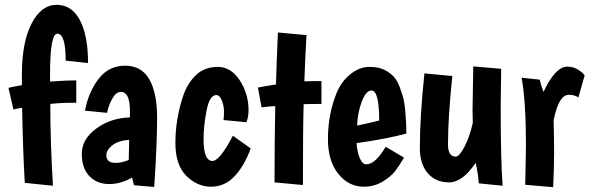

<svg xmlns="http://www.w3.org/2000/svg" viewBox="-20 -755 2450 798"><path d="M71 -445Q71 -580 111.5 -657.5Q152 -735 215.5 -735Q279 -735 312.5 -670.5Q346 -606 346 -493L253 -503Q253 -615 218 -615Q188 -615 188 -445V-416Q255 -421 297 -421V-328Q228 -328 189 -323Q189 -170 200 17L83 5Q75 -133 72 -307Q46 -303 36 -300L15 -390Q25 -393 71 -401Z M621 22 537 15 529 -17Q482 10 433 10Q384 10 352 -22.5Q320 -55 320 -116Q320 -177 380.5 -221Q441 -265 520 -267V-294Q520 -373 482 -373Q463 -373 447.5 -346.5Q432 -320 425 -286L333 -295Q348 -373 390 -427.5Q432 -482 500 -482Q568 -482 600.5 -425.5Q633 -369 633 -265Q633 -161 621 22ZM422 -110Q422 -78 460 -78Q486 -78 515 -90L517 -174Q470 -170 446 -150.5Q422 -131 422 -110Z M909 -256Q911 -270 911 -292Q911 -314 902 -337Q893 -360 879 -360Q851 -360 838.5 -295.5Q826 -231 826 -177Q826 -86 863 -86Q893 -86 948 -191L1022 -138Q995 -65 954.5 -22Q914 21 857 21Q800 21 754.5 -24Q709 -69 709 -161Q709 -259 741 -356Q759 -409 794.5 -443Q830 -477 885 -477Q940 -477 976.5 -421Q1013 -365 1013 -297Q1013 -268 1004 -247Z M1316 -418V-323Q1268 -323 1242 -322Q1239 -222 1239 14L1121 3Q1121 -172 1124 -314Q1109 -314 1067 -309L1052 -391Q1076 -396 1127 -404Q1129 -478 1135 -620L1254 -609Q1248 -510 1245 -417Q1270 -418 1316 -418Z M1502 -72Q1540 -72 1583 -145L1659 -100Q1640 -67 1622.5 -44Q1605 -21 1570 0Q1535 21 1492 21Q1429 21 1386 -32.5Q1343 -86 1343 -177Q1343 -281 1380 -371Q1400 -418 1437.5 -447.5Q1475 -477 1514.5 -477Q1554 -477 1578 -464.5Q1602 -452 1616.5 -436.5Q1631 -421 1642 -391Q1653 -361 1657.5 -342Q1662 -323 1665 -287Q1669 -239 1669 -200Q1589 -178 1462 -160Q1465 -120 1476 -96Q1487 -72 1502 -72ZM1524 -379Q1502 -379 1484.5 -335Q1467 -291 1464 -233Q1517 -244 1556 -254Q1556 -379 1524 -379Z M2063 -469 2061 -311Q2061 -88 2069 17L1970 7Q1967 -35 1957 -78Q1902 3 1846.5 3Q1791 3 1758 -35Q1725 -73 1725 -140Q1725 -270 1744 -450L1860 -439Q1842 -268 1842 -155Q1842 -104 1874 -104Q1889 -104 1910.5 -145Q1932 -186 1945 -244Q1944 -266 1944 -296Q1944 -326 1947 -479Z M2344 -361Q2302 -361 2281 -255Q2283 -185 2283 -121Q2283 -57 2279 23L2163 13Q2166 -134 2166 -149Q2166 -334 2148 -432L2223 -424Q2230 -395 2239 -373Q2288 -478 2338 -478Q2379 -478 2410 -442L2384 -350Q2368 -361 2344 -361Z"/></svg>

Font: Boogaloo
Style: Regular
Weight: 400
Designer: John Vargas Beltran
Foundry: John Vargas Beltran
Version: Version 1.002